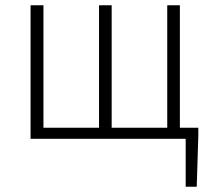

<svg xmlns="http://www.w3.org/2000/svg" viewBox="-20 -530 796 729"><path d="M727 179H685V-3H96V-510H145V-45H356V-510H404V-45H615V-510H663V-45H733V-15Z"/></svg>

Font: LXGW 975 Gothic SC 200W
Style: Regular
Weight: 200
Version: Version 2.01;February 25, 2021